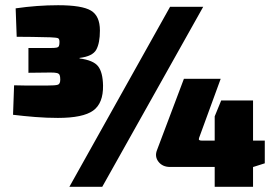

<svg xmlns="http://www.w3.org/2000/svg" viewBox="-20 -716 1057 736"><path d="M759 -690 372 0H246L632 -690ZM203 -696Q294 -696 328.5 -675.5Q363 -655 363 -599Q363 -551 349 -525.5Q335 -500 285 -494V-492Q338 -485 356 -462Q374 -439 375 -388Q376 -320 337 -292Q298 -264 202 -264Q159 -264 115 -267.5Q71 -271 30 -276L34 -389Q66 -388 86 -388Q106 -388 122 -388Q138 -388 156 -388Q194 -388 202.5 -391.5Q211 -395 211 -411Q211 -423 208.5 -428.5Q206 -434 198.5 -436Q191 -438 174 -438L89 -437V-532H174Q190 -532 197 -533.5Q204 -535 206 -540Q208 -545 208 -555Q208 -567 202.5 -569.5Q197 -572 173 -573Q137 -574 103.5 -574.5Q70 -575 44 -575L40 -684Q81 -690 122 -693Q163 -696 203 -696ZM826 -414 743 -187Q741 -181 744 -179Q747 -177 754 -177H995V-90L951 -76H632Q603 -76 587.5 -96Q572 -116 582 -141L685 -414ZM950 -331V0H803V-270L828 -331Z"/></svg>

Font: Exo 2 Black
Style: Regular
Weight: 900
Designer: Natanael Gama
Foundry: Natanael Gama
Version: Version 2.010